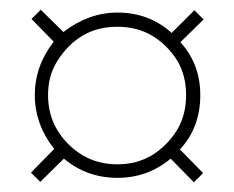

<svg xmlns="http://www.w3.org/2000/svg" viewBox="-20 -461 483 396"><path d="M393.1 -265.1Q393.1 -197.8 351.1 -152.8L398.9 -104L379.9 -85L332 -133.8Q284.7 -94.2 222.2 -94.2Q159.2 -94.2 111.8 -133.8L63 -85.9L43.9 -105L91.8 -153.8Q51.8 -204.6 51.8 -265.1Q51.8 -324.7 90.8 -375L44.9 -421.9L64 -440.9L110.8 -395Q163.1 -435.1 222.2 -435.1Q287.6 -435.1 334 -393.1L380.9 -439.9L399.9 -420.9L352.1 -374Q393.1 -328.6 393.1 -265.1ZM222.2 -122.1Q262.2 -122.1 293.9 -141.1Q326.2 -161.6 345.2 -192.9Q363.8 -223.6 363.8 -265.1Q363.8 -304.7 346.2 -335Q325.2 -368.7 293.9 -387.2Q263.2 -405.8 222.2 -405.8Q180.7 -405.8 149.9 -387.2Q119.6 -369.1 98.1 -335Q79.1 -304.7 79.1 -265.1Q79.1 -224.6 98.1 -192.9Q117.7 -160.6 149.9 -141.1Q181.6 -122.1 222.2 -122.1Z"/></svg>

Font: Unna Light
Style: Regular
Weight: 300
Designer: Jorge de Buen Unna
Foundry: Omnibus-Type
Version: Version 2.007;PS 002.007;hotconv 1.0.88;makeotf.lib2.5.64775